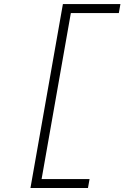

<svg xmlns="http://www.w3.org/2000/svg" viewBox="-20 -818 626 942"><path d="M129.4 104.5 288.6 -797.9H570.8L563 -753.9H327.6L184.1 60.5H419.4L411.6 104.5Z"/></svg>

Font: Cascadia Mono NF ExtraLight
Style: Italic
Weight: 200
Italic angle: -10°
Monospace: yes
Designer: Aaron Bell
Foundry: Saja Typeworks
Version: Version 2404.023; ttfautohint (v1.8.4)